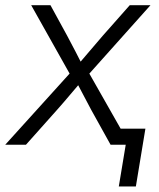

<svg xmlns="http://www.w3.org/2000/svg" viewBox="-44 -542 597 719"><path d="M-24.4 0 238.8 -291 230 -242.7 72.8 -522.5H145L207.5 -408.2Q224.1 -377.4 239.5 -347.4Q254.9 -317.4 270 -287.6H237.8Q263.7 -317.4 288.8 -347.4Q314 -377.4 340.8 -408.2L441.9 -522.5H519.5L269 -242.2L276.9 -290.5L441.9 0H370.1L297.4 -130.9Q281.2 -160.6 266.6 -189.2Q252 -217.8 236.3 -246.6H269Q244.1 -217.8 220.2 -189.2Q196.3 -160.6 169.9 -130.9L53.2 0ZM400.9 156.2 426.8 0H385.3L395 -60.1H500.5L464.8 156.2Z"/></svg>

Font: Inter 28pt Light
Style: Italic
Weight: 300
Italic angle: -9.3988°
Designer: Rasmus Andersson
Foundry: rsms
Version: Version 4.001;git-66647c0bb